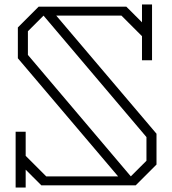

<svg xmlns="http://www.w3.org/2000/svg" viewBox="-20 -830 771 860"><path d="M681 -231V-93L588 0H165L95 -70V10H50V-178V-240H95V-132L187 -40H509L60 -569V-707L153 -800H546L616 -730V-810H661V-622V-560H616V-668L524 -760H232ZM636 -216 175 -760 105 -690V-584L566 -40L636 -110Z"/></svg>

Font: Kumar One Outline
Style: Regular
Weight: 400
Designer: Parimal Parmar
Foundry: Indian Type Foundry
Version: Version 1.000;PS 1.000;hotconv 1.0.88;makeotf.lib2.5.647800